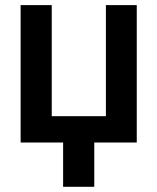

<svg xmlns="http://www.w3.org/2000/svg" viewBox="-20 -550 607 741"><path d="M507.8 0H343.8V170.9H223.6V0H59.6V-530.3H179.7V-101.6H388.7V-530.3H507.8Z"/></svg>

Font: Pretendard JP SemiBold
Style: Regular
Weight: 600
Designer: Base glyphs from Inter by Rasmus Andersson; Hangeul glyphs from Noto Sans CJK(Source Han Sans) by Jang Soo-young and Kan
Foundry: Kil Hyung-jin
Version: Version 1.309